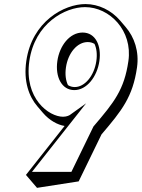

<svg xmlns="http://www.w3.org/2000/svg" viewBox="-20 -860 696 944"><path d="M314.2 -441.5C303.4 -463.8 299.2 -493.9 304.2 -528.2C314.6 -600.2 360.1 -653.2 411.3 -653.2C423.9 -653.2 435.1 -650 444.7 -644.1C454.9 -622.3 458.5 -593.2 453.7 -560C443 -486 396 -432 347.6 -432C335.2 -432 323.9 -435.3 314.2 -441.5ZM297.6 -240.7 107.6 0 134.8 31.8 162 63.6 366.8 31.8 479.1 -199.2C579 -316.2 632.7 -383.2 653.6 -528.2C664.9 -607 640.9 -676.8 597.9 -727L570.7 -758.9C527.5 -809.3 465.1 -840 400.1 -840C295.6 -840 137.4 -755 109.3 -560C94.8 -459.6 122.6 -385.1 163.9 -337L191.1 -305.1C223.1 -267.8 263.1 -246.2 297.6 -240.7ZM137.2 -15 403.4 -352 323.4 -294.7C322.5 -294.2 310.1 -286 290.1 -286C220.6 -286 97.7 -375.4 124.3 -560C151.1 -746.1 300.7 -825 397.9 -825C519.1 -825 632.9 -709.5 611.3 -560C591 -418.8 540.9 -356.8 440.9 -239.7L439.4 -237.9L331 -15ZM468.7 -560C479.6 -635.5 449.8 -700 386.2 -700C322.8 -700 272.9 -635.8 262 -560C250.8 -482.3 283.1 -417 345.4 -417C406.4 -417 457.5 -482.5 468.7 -560Z"/></svg>

Font: Blink
Style: 3DObl
Weight: 400
Designer: Mew Too
Foundry: Cannot Into Space Fonts
Version: Version 001.000